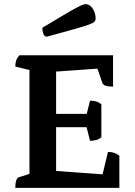

<svg xmlns="http://www.w3.org/2000/svg" viewBox="-20 -908 654 928"><path d="M53.9 0Q53.9 -21.9 58.4 -35.1Q62.9 -48.4 69.9 -50.9L140.1 -72.9L122.4 -52.4V-585.8L140 -565.2L53.9 -586.4Q53.9 -603.1 58.2 -615.6Q62.4 -628.1 74.3 -641H526.4V-489.3Q500.9 -489.3 489.2 -494Q477.5 -498.7 474.5 -507.7L447.7 -586L461.7 -577L240.2 -561.2L251.2 -574.2V-349.5L241.2 -357.8H410.1L397.1 -349.5L415.3 -421.7Q428.5 -421.7 443.2 -418Q457.9 -414.4 469.9 -403.6V-245Q457.9 -234.2 443.2 -230.8Q428.5 -227.4 415.3 -227.4L396.1 -302.1L410.1 -293.1H241.2L251.2 -302.5V-71.4L241.2 -82.4L484.2 -64.9L471.6 -47.8L501.8 -173.7Q518.5 -173.7 531.3 -169.4Q544.1 -165.2 556.9 -155V0ZM206.8 -730.8Q194.6 -730.8 189.6 -744.6Q184.5 -758.3 184.5 -773.7Q245.1 -809.9 283.3 -832.7Q321.6 -855.5 343.6 -867.3Q365.6 -879.2 376.5 -883.6Q387.4 -888.1 393.7 -888.1Q413.7 -888.1 427.9 -866.5Q442.2 -844.9 442.2 -817.9Q442.2 -809.6 436.5 -803.2Q430.9 -796.8 409.1 -788.9Q387.4 -780.9 339.6 -767.4Q291.9 -753.9 206.8 -730.8Z"/></svg>

Font: Pitagon Serif
Style: Regular
Weight: 400
Designer: Travis Tran
Foundry: Pitagon
Version: Version 1.000;gftools[0.9.26]